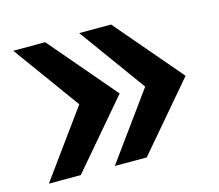

<svg xmlns="http://www.w3.org/2000/svg" viewBox="-78 -597 794 695"><g transform="rotate(-15 319.0 -249.0)"><path d="M24.4 0 205.1 -249 24.4 -498H144L356.4 -249L144 0ZM271.5 0 452.1 -249 271.5 -498H391.1L603.5 -249L391.1 0Z"/></g></svg>

Font: Andika New Basic
Style: Bold
Weight: 700
Designer: Victor Gaultney, Annie Olsen, Pablo Ugerman
Foundry: SIL International
Version: Version 5.500; ttfautohint (v1.8.3)